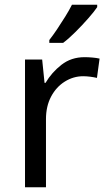

<svg xmlns="http://www.w3.org/2000/svg" viewBox="-20 -837 453 806"><path d="M335 -597Q350 -597 367.5 -595.5Q385 -594 398 -591L387 -510Q374 -513 358.5 -515Q343 -517 329 -517Q288 -517 252 -494.5Q216 -472 194.5 -431.5Q173 -391 173 -337V-51H85V-587H157L167 -489H171Q197 -533 238 -565Q279 -597 335 -597ZM388 -807Q376 -789 351 -760.5Q326 -732 297.5 -703.5Q269 -675 245 -657H187V-669Q202 -688 219.5 -714Q237 -740 254 -767.5Q271 -795 282 -817H388Z"/></svg>

Font: Noto Sans Tamil UI
Style: Regular
Weight: 400
Designer: Jelle Bosma - Monotype Design Team
Foundry: Monotype Imaging Inc.
Version: Version 2.004; ttfautohint (v1.8.4.7-5d5b)